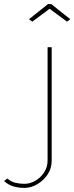

<svg xmlns="http://www.w3.org/2000/svg" viewBox="-149 -750 364 940"><path d="M-29 170Q-58 170 -83.5 162.5Q-109 155 -129 136L-113 124Q-95 140 -73 145Q-51 150 -30 150Q-2 150 24 135Q50 120 67 94Q84 68 84 36V-519H104V36Q104 75 83.5 105Q63 135 32.5 152.5Q2 170 -29 170ZM-7 -656 86 -730H102L195 -656L179 -644L94 -707L9 -644Z"/></svg>

Font: Raleway Thin Thin
Style: Regular
Weight: 250
Version: Version 4.026